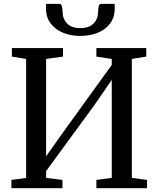

<svg xmlns="http://www.w3.org/2000/svg" viewBox="-20 -998 840 1018"><path d="M40.5 0V-44L118.5 -54.5V-685.5L43 -698V-743H314V-698L224.5 -685.5V-169.5L323.5 -309L572.5 -653.5V-685.5L491 -698V-743H755.5V-698L679 -685.5V-55L759.5 -44V0H491V-44L572.5 -55V-574.5L482.5 -443.5L224.5 -91V-55L311 -44V0ZM294.5 -977.5Q305 -977.5 308.2 -964.8Q311.5 -952 311.5 -938Q311.5 -899 335.2 -874Q359 -849 406 -849Q453 -849 476.8 -874Q500.5 -899 500.5 -938Q500.5 -952 503.5 -964.8Q506.5 -977.5 517 -977.5H587.5Q588.5 -968 588.5 -955Q588.5 -906.5 564 -873.8Q539.5 -841 498 -824.2Q456.5 -807.5 406 -807.5Q356 -807.5 314.8 -824.2Q273.5 -841 248.5 -874Q223.5 -907 223.5 -955Q223.5 -961 224 -966.8Q224.5 -972.5 224.5 -977.5Z"/></svg>

Font: Merriweather Text
Style: Regular
Weight: 400
Designer: Eben Sorkin
Foundry: Eben Sorkin
Version: Version 2.100; ttfautohint (v1.7.19-72a1) -l 8 -r 50 -G 200 